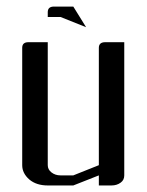

<svg xmlns="http://www.w3.org/2000/svg" viewBox="-20 -567 448 587"><path d="M47.9 -62V-420.9Q47.9 -438 66.9 -438H126V-62Q126 -48.8 137.2 -40Q148.9 -30.8 165 -30.8H204.1L282.2 -62V-420.9Q282.2 -438 301.8 -438H359.9V-30.8Q359.9 -16.6 349.1 -8.8Q337.4 0 320.8 0H282.2V-30.8L204.1 0H126Q91.3 0 69.8 -18.1Q47.9 -37.1 47.9 -62ZM126 -515.1V-529.8Q126 -546.9 145 -546.9H204.1L243.2 -483.9L165 -515.1Z"/></svg>

Font: Hhenum
Style: Regular
Weight: 400
Designer: T. Christopher White
Version: Version 1.0